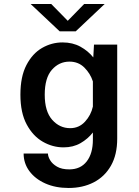

<svg xmlns="http://www.w3.org/2000/svg" viewBox="-20 -722 690 955"><path d="M296 11Q242 11 193 -17Q144 -45 112.8 -103Q81.5 -161 81.5 -251Q81.5 -341 111.5 -398.5Q141.5 -456 189.2 -483.5Q237 -511 291 -511Q341.5 -511 380 -489.8Q418.5 -468.5 444 -436.5L447.5 -500H563V-32.5Q563 47.5 531.8 102.2Q500.5 157 446 185Q391.5 213 321.5 213Q256 213 205.5 190.5Q155 168 126.2 129.2Q97.5 90.5 97.5 41.5H218.5Q218.5 56.5 229.5 75Q240.5 93.5 263.8 107Q287 120.5 324.5 120.5Q380.5 120.5 411.2 81Q442 41.5 442 -27V-63Q417 -31 380.5 -10Q344 11 296 11ZM202.5 -251Q202.5 -168 239.5 -126.2Q276.5 -84.5 329 -84.5Q373 -84.5 402.8 -116.8Q432.5 -149 442 -192V-317Q429.5 -356 399.8 -385.8Q370 -415.5 325.5 -415.5Q274 -415.5 238.2 -375Q202.5 -334.5 202.5 -251ZM132.5 -702H235L317 -618.5L398.5 -702H500.5L356.5 -566H277Z"/></svg>

Font: Trispace Medium
Style: Regular
Weight: 500
Designer: Tyler Finck
Foundry: Etcetera Type Company
Version: Version 1.210; ttfautohint (v1.8.3)